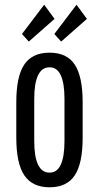

<svg xmlns="http://www.w3.org/2000/svg" viewBox="-20 -778 419 813"><path d="M190 15Q117 15 83 -35.5Q49 -86 49 -195V-345Q49 -455 83 -505Q117 -555 190 -555Q263 -555 296.5 -504.5Q330 -454 330 -345V-195Q330 -86 296.5 -35.5Q263 15 190 15ZM253 -181V-359Q253 -493 190 -493Q125 -493 125 -359V-181Q125 -47 190 -47Q253 -47 253 -181ZM73 -634 167 -758 211 -698 102 -602ZM210 -634 304 -758 348 -698 239 -602Z"/></svg>

Font: Pathway Gothic One
Style: Regular
Weight: 400
Version: Version 1.003; ttfautohint (v1.8.4.7-5d5b);gftools[0.9.26]